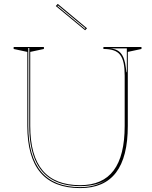

<svg xmlns="http://www.w3.org/2000/svg" viewBox="-20 -949 780 984"><path d="M391 15Q255 15 187.5 -64.5Q120 -144 120 -304V-683L50 -698V-708H205V-698L135 -683V-304Q135 -151 198.5 -75.5Q262 0 391 0Q506 0 562.5 -75.5Q619 -151 619 -304V-562Q619 -600 613.5 -626Q608 -652 595.5 -668Q583 -684 562 -691Q541 -698 510 -698V-708H705V-698L635 -683V-304Q635 -144 574.5 -64.5Q514 15 391 15ZM391 10Q435 10 470 -1Q505 -12 533 -32Q505 -13 469.5 -4Q434 5 391 5Q304 5 246 -29Q188 -63 159 -132Q130 -201 130 -304V-703H125V-304Q125 -147 191.5 -68.5Q258 10 391 10ZM536 -701Q557 -701 572.5 -695Q588 -689 598.5 -677Q609 -665 615.5 -646.5Q622 -628 625 -602L628 -579H630V-701ZM416 -794 266 -918 276 -929 426 -804ZM418 -804 277 -921 274 -918 415 -801Z"/></svg>

Font: Kalnia Glaze Thin Thin
Style: Regular
Weight: 250
Version: Version 1.110